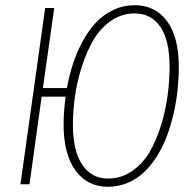

<svg xmlns="http://www.w3.org/2000/svg" viewBox="-20 -713 752 743"><path d="M501 -692.9Q580.6 -692.9 626.2 -631.3Q671.9 -569.8 671.9 -454.1Q671.9 -410.2 667.2 -365.5Q662.6 -320.8 652.1 -274.9Q641.6 -229 626.2 -187.7Q610.8 -146.5 588.4 -110.1Q565.9 -73.7 538.3 -47.4Q510.7 -21 474.6 -5.6Q438.5 9.8 397 9.8Q318.4 9.8 272.2 -53.2Q226.1 -116.2 226.1 -231Q226.1 -279.3 233.9 -338.9H141.1L94.2 0H59.1L154.8 -682.1H189.9L146 -372.1H238.8Q248 -422.4 262.9 -467.8Q277.8 -513.2 300.8 -554.9Q323.7 -596.7 352.3 -626.7Q380.9 -656.7 419.2 -674.8Q457.5 -692.9 501 -692.9ZM397 -22Q448.7 -22 491 -51Q533.2 -80.1 559.6 -125.7Q585.9 -171.4 603.8 -230.2Q621.6 -289.1 628.9 -345.2Q636.2 -401.4 636.2 -455.1Q636.2 -557.1 600.6 -609.1Q564.9 -661.1 501 -661.1Q451.2 -661.1 409.9 -632.6Q368.7 -604 342 -558.8Q315.4 -513.7 296.9 -455.8Q278.3 -397.9 270.3 -341.1Q262.2 -284.2 262.2 -230Q262.2 -128.9 298.3 -75.4Q334.5 -22 397 -22Z"/></svg>

Font: Fira Sans Compressed UltraLight
Style: Italic
Weight: 200
Width: 3
Italic angle: -8°
Designer: Carrois Corporate & Edenspiekermann AG
Foundry: Carrois Corporate GbR & Edenspiekermann AG
Version: Version 4.203;PS 004.203;hotconv 1.0.88;makeotf.lib2.5.64775